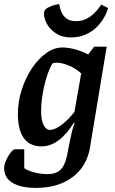

<svg xmlns="http://www.w3.org/2000/svg" viewBox="-46 -744 558 934"><path d="M130 170Q54 170 14 145Q-26 120 -26 73Q-26 62 -21 47.5Q-16 33 -8 19Q0 5 9 -5.5Q18 -16 24 -18H72V74Q90 87 122 95Q154 103 185 103Q225 103 247 83Q269 63 279 17Q288 -28 294.5 -60Q301 -92 306.5 -113Q312 -134 317 -145L314 -148Q278 -90 238.5 -61Q199 -32 156 -32Q99 -32 70 -72Q41 -112 41 -190Q41 -249 59.5 -307Q78 -365 109 -411.5Q140 -458 178.5 -485.5Q217 -513 257 -513Q286 -513 319.5 -504Q353 -495 383 -479L412 -517H473L392 -28Q377 65 307 117.5Q237 170 130 170ZM198 -112Q220 -112 252 -135.5Q284 -159 316 -199L349 -387Q320 -413 287 -426Q254 -439 231 -439Q220 -439 215.5 -438Q211 -437 207 -432Q197 -415 187.5 -389Q178 -363 170.5 -331.5Q163 -300 158.5 -267.5Q154 -235 154 -204Q154 -158 166.5 -135Q179 -112 198 -112ZM298 -562Q256 -562 227 -581Q198 -600 183 -626.5Q168 -653 168 -676Q168 -686 170.5 -691.5Q173 -697 178 -701Q184 -706 196.5 -711.5Q209 -717 222.5 -720.5Q236 -724 242 -724Q245 -703 253.5 -684Q262 -665 279 -653Q296 -641 325 -641Q352 -641 373.5 -652Q395 -663 410.5 -678Q426 -693 435.5 -706Q445 -719 446 -722L480 -705Q479 -700 473 -684.5Q467 -669 454 -648.5Q441 -628 420.5 -608.5Q400 -589 369.5 -575.5Q339 -562 298 -562Z"/></svg>

Font: Faustina Light SemiBold
Style: Italic
Weight: 600
Italic angle: -8°
Version: Version 1.200